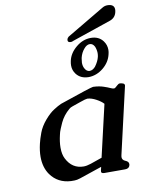

<svg xmlns="http://www.w3.org/2000/svg" viewBox="-100 -983 825 1076"><g transform="rotate(-10 313.0 -445.5)"><path d="M366.7 -750.5Q356 -745.6 350.6 -745.6Q329.6 -745.6 333.5 -763.7Q335 -770.5 342.8 -777.3L557.1 -904.3Q571.3 -913.1 586.4 -913.1Q626 -913.1 626 -882.3Q626 -875.5 624 -867.2Q616.7 -835.4 584.5 -824.7Q369.1 -750.5 366.7 -750.5ZM236.3 22H215.8Q141.6 18.1 100.6 -38.6Q70.8 -80.6 70.8 -141.6Q70.8 -175.3 80.1 -214.8Q85.9 -240.2 98.6 -274.4Q111.3 -308.6 139.6 -341.8Q168 -375 193.4 -390.6Q219.2 -407.2 235.8 -414.1Q417.5 -476.6 428.2 -476.6H431.2Q463.9 -475.1 487.8 -466.8Q511.2 -459 523.4 -453.1Q535.6 -447.3 543 -447.3Q549.8 -447.3 563.5 -461.4Q571.8 -469.7 579.6 -469.7Q586.9 -469.7 597.7 -465.8Q606 -462.9 606.4 -454.1Q606.4 -451.7 605.5 -449.2L518.6 -71.3Q517.6 -65.9 517.1 -61.5Q517.1 -43.9 535.2 -37.1Q553.7 -29.8 553.7 -15.6Q553.7 -12.7 553.2 -9.8Q548.8 9.8 525.9 9.8H407.2Q386.7 9.8 390.6 -6.3L395.5 -27.3L268.6 15.6Q249 22 236.3 22ZM384.8 -417Q376.5 -417 344.7 -405.8Q313 -394.5 297.9 -389.6Q283.2 -384.8 276.9 -378.4Q241.7 -348.6 223.6 -309.6Q206.1 -270.5 203.1 -259.8L199.2 -244.1Q189.9 -204.6 189.9 -173.8Q189.9 -172.4 189.9 -170.9Q189.9 -134.3 202.6 -109.4Q234.4 -46.4 300.3 -46.4Q316.9 -46.4 340.8 -54.2Q364.7 -62 406.7 -77.1L475.1 -372.1Q462.4 -386.7 435.5 -401.4Q408.7 -416 386.2 -417ZM532.7 -716.8Q549.3 -694.3 549.3 -666.5Q549.3 -654.3 545.9 -641.6Q536.1 -597.7 498 -566.4Q459.5 -535.2 414.1 -534.7Q368.7 -535.2 344.7 -566.4Q328.1 -587.9 328.1 -615.7Q328.1 -627.9 331.1 -641.6Q340.3 -684.6 379.4 -716.8Q418 -749 463.4 -749Q508.8 -749 532.7 -716.8ZM479 -696.3Q468.8 -715.8 451.7 -715.8Q434.6 -715.8 419.4 -697.8Q400.9 -676.8 394 -647.9L393.1 -642.1Q391.1 -630.4 390.6 -620.6Q390.6 -602.5 397.5 -588.9Q408.2 -567.9 425.8 -567.9Q442.9 -567.9 458.5 -585.4Q478.5 -612.3 484.4 -637.7Q486.8 -648.4 486.8 -659.2Q486.3 -678.2 479 -696.3Z"/></g></svg>

Font: Caudex
Style: Bold
Weight: 700
Italic angle: -13°
Version: Version 1.04